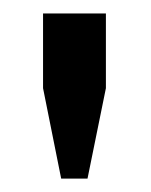

<svg xmlns="http://www.w3.org/2000/svg" viewBox="-20 -729 224 285"><path d="M43.9 -709H137.2V-598.1L109.9 -463.9H70.8L43.9 -598.1Z"/></svg>

Font: Miedinger*
Style: Book
Weight: 400
Version: Version 001.000